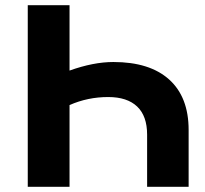

<svg xmlns="http://www.w3.org/2000/svg" viewBox="-20 -720 789 740"><path d="M707 -219V0H547V-201Q547 -273 508.5 -309.5Q470 -346 397 -346Q318 -346 248 -315V0H87V-700H248V-448Q340 -481 417 -481Q557 -481 632 -413.5Q707 -346 707 -219Z"/></svg>

Font: Montserrat-Bold
Style: Bold
Weight: 700
Version: Version 7.200